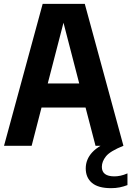

<svg xmlns="http://www.w3.org/2000/svg" viewBox="-20 -760 684 1001"><path d="M1 0 202.5 -740H422L623.5 0H478L426 -199.5H196.5L145 0ZM229 -325H393L311 -641.5ZM559 221Q492 221 459.5 193.5Q427 166 427 118Q427 71 460.8 34.2Q494.5 -2.5 580 -37L623.5 0Q554 28 532.5 55Q511 82 511 110Q511 159.5 576.5 159.5Q591.5 159.5 608.2 156Q625 152.5 644.5 144V205Q625 212.5 604.2 216.8Q583.5 221 559 221Z"/></svg>

Font: Encode Sans Cnd
Style: Bold
Weight: 700
Width: 3
Designer: Multiple Designers
Foundry: Impallari Type
Version: Version 3.002; ttfautohint (v1.8.3) -l 8 -r 50 -G 200 -x 14 